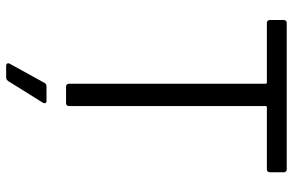

<svg xmlns="http://www.w3.org/2000/svg" viewBox="-180 -560 930 609"><g transform="rotate(90 284.5 -255.0)"><path d="M526 -690V-647Q526 -637 516 -637H320Q316 -637 316 -633V-10Q316 0 306 0H255Q245 0 245 -10V-633Q245 -637 241 -637H53Q43 -637 43 -647V-690Q43 -700 53 -700H516Q526 -700 526 -690ZM182 178 242 69Q245 62 254 62H299Q305 62 306.5 65.5Q308 69 305 74L237 183Q232 190 225 190H189Q183 190 181 186.5Q179 183 182 178Z"/></g></svg>

Font: Amber EN
Style: Regular
Weight: 400
Designer: Jeremy Tribby
Foundry: Tribby Type Co.
Version: Version 1.403 November 24, 2021